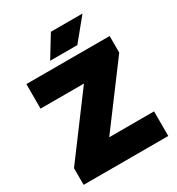

<svg xmlns="http://www.w3.org/2000/svg" viewBox="-219 -1088 1132 1226"><g transform="rotate(-30 347.5 -475.5)"><path d="M35.5 0V-123L360.5 -559H40.5V-740H654.5V-617.5L329 -181.5H659.5V0ZM246.5 -793 343 -951H576L447 -793Z"/></g></svg>

Font: Encode Sans SmExp Black
Style: Regular
Weight: 900
Width: 6
Designer: Multiple Designers
Foundry: Impallari Type
Version: Version 3.002; ttfautohint (v1.8.3) -l 8 -r 50 -G 200 -x 14 